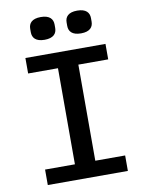

<svg xmlns="http://www.w3.org/2000/svg" viewBox="-97 -970 794 1039"><g transform="rotate(-10 300.0 -451.0)"><path d="M520 0V-85H356V-613H520V-698H80V-613H244V-85H80V0ZM200 -777C249 -777 267 -800 267 -830V-849C267 -879 249 -902 200 -902C151 -902 133 -879 133 -849V-830C133 -800 151 -777 200 -777ZM400 -777C449 -777 467 -800 467 -830V-849C467 -879 449 -902 400 -902C351 -902 333 -879 333 -849V-830C333 -800 351 -777 400 -777Z"/></g></svg>

Font: IBM Plex Mono Medm
Style: Regular
Weight: 500
Monospace: yes
Designer: Mike Abbink, Paul van der Laan, Pieter van Rosmalen
Foundry: Bold Monday
Version: Version 2.004